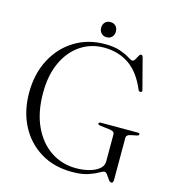

<svg xmlns="http://www.w3.org/2000/svg" viewBox="-123 -940 959 1057"><g transform="rotate(15 357.0 -412.0)"><path d="M619.5 -4.5Q619.5 14.5 608.5 14.5Q600 14.5 591.5 2.5Q583 -9.5 574.8 -21.5Q566.5 -33.5 558 -33.5Q548.5 -33.5 528.8 -21.5Q509 -9.5 473.8 2.2Q438.5 14 384 14Q280 14 203.5 -33Q127 -80 85.2 -161.5Q43.5 -243 43.5 -346.5Q43.5 -454.5 87 -537.2Q130.5 -620 206.2 -666.5Q282 -713 378 -713Q432 -713 466.5 -700.8Q501 -688.5 520 -676.2Q539 -664 546 -664Q554.5 -664 560.8 -675Q567 -686 573 -697Q579 -708 586 -708Q593.5 -708 596.5 -697.5L642 -523Q646 -511 635.5 -509.5Q626.5 -507.5 622 -517Q583.5 -609 522.5 -651Q461.5 -693 379 -693Q305 -693 246 -653.8Q187 -614.5 152.5 -541.2Q118 -468 118 -366Q118 -255 155 -175.8Q192 -96.5 255.8 -54Q319.5 -11.5 400 -11.5Q437.5 -11.5 472.2 -20.2Q507 -29 529.2 -46.8Q551.5 -64.5 551.5 -91V-243.5Q551.5 -253.5 546 -258.2Q540.5 -263 526 -265.5L468 -272.5Q456 -274.5 456 -281Q456 -289 468 -289H677.5Q689.5 -289 689.5 -281.5Q689.5 -275.5 678.5 -272.5L644 -265.5Q619.5 -260.5 619.5 -243.5ZM376 -751.5Q357 -751.5 345.5 -764Q334 -776.5 334 -795Q334 -813.5 345.5 -825.8Q357 -838 376 -838Q395.5 -838 406.8 -825.8Q418 -813.5 418 -795Q418 -776.5 406.8 -764Q395.5 -751.5 376 -751.5Z"/></g></svg>

Font: Fraunces 72pt Light
Style: Regular
Weight: 300
Version: Version 1.000;[0bf87f6ff]